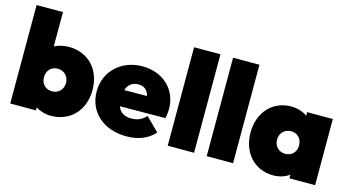

<svg xmlns="http://www.w3.org/2000/svg" viewBox="-81 -1049 2522 1379"><g transform="rotate(15 1180.5 -360.0)"><path d="M350 10C496 10 593 -96 593 -246C593 -396 496 -502 350 -502C311 -502 274 -493 243 -477V-732H47V0H238V-22C270 -2 309 10 350 10ZM232 -246C232 -295 265 -330 313 -330C361 -330 396 -294 396 -246C396 -197 361 -162 314 -162C265 -162 232 -196 232 -246Z M913 12C1002 12 1071 -16 1121 -72L1023 -169C994 -136 959 -121 913 -121C862 -121 828 -142 813 -185L1151 -187C1157 -216 1159 -237 1159 -257C1159 -401 1050 -504 897 -504C740 -504 624 -395 624 -246C624 -93 741 12 913 12ZM813 -305C827 -347 857 -371 901 -371C944 -371 971 -350 982 -306Z M1218 0H1414V-732H1218Z M1508 0H1704V-732H1508Z M2003 10C2050 10 2092 -4 2123 -27V0H2314V-492H2123V-465C2092 -488 2050 -502 2003 -502C1865 -502 1768 -396 1768 -246C1768 -96 1865 10 2003 10ZM1965 -246C1965 -294 2000 -330 2048 -330C2096 -330 2129 -295 2129 -246C2129 -196 2096 -162 2047 -162C2000 -162 1965 -197 1965 -246Z"/></g></svg>

Font: MV Cash Black
Style: Regular
Weight: 900
Designer: Rodrigo Fuenzalida
Foundry: fragTYPE
Version: Version 1.100;Glyphs 3.1.2 (3151)